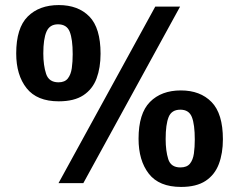

<svg xmlns="http://www.w3.org/2000/svg" viewBox="-20 -723 944 758"><path d="M212 -323Q126 -323 85 -374.8Q44 -426.5 44 -512Q44 -612.5 89.5 -657.8Q135 -703 212 -703Q288.5 -703 332.8 -657.8Q377 -612.5 377 -511Q377 -455.5 361.2 -413.2Q345.5 -371 309.2 -347Q273 -323 212 -323ZM211 0 593 -697H691L309 0ZM211 -398Q236 -398 248 -413.5Q260 -429 263.5 -454.2Q267 -479.5 267 -509Q267 -568.5 255.2 -597.8Q243.5 -627 209 -627Q176 -627 163.5 -598Q151 -569 151 -512Q151 -465 162 -431.5Q173 -398 211 -398ZM695 15Q608 15 567.5 -37.2Q527 -89.5 527 -175Q527 -275 572 -320.5Q617 -366 694 -366Q770.5 -366 815.2 -320.2Q860 -274.5 860 -173Q860 -118 844 -75.5Q828 -33 791.8 -9Q755.5 15 695 15ZM692 -62Q718 -62 730 -77Q742 -92 745.5 -117Q749 -142 749 -172Q749 -231.5 737.5 -260.8Q726 -290 692 -290Q657.5 -290 645.8 -261Q634 -232 634 -174Q634 -127.5 644.2 -94.8Q654.5 -62 692 -62Z"/></svg>

Font: Alatsi
Style: Regular
Weight: 400
Designer: Spyros Zevelakis, Eben Sorkin
Foundry: www.sorkintype.com
Version: Version 1.008; ttfautohint (v1.8.4.7-5d5b)